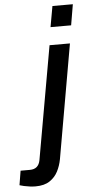

<svg xmlns="http://www.w3.org/2000/svg" viewBox="-161 -758 471 975"><g transform="rotate(-5 74.0 -270.5)"><path d="M126 -617 145 -723H249L231 -617ZM-20 182Q-34 182 -49.5 180Q-65 178 -78.5 175Q-92 172 -101 169L-89 96H-42Q-19 96 -6 84.5Q7 73 11 51L113 -526H217L115 56Q109 88 94.5 116.5Q80 145 52.5 163.5Q25 182 -20 182Z"/></g></svg>

Font: Archivo SemiBold Medium
Style: Italic
Weight: 500
Italic angle: -10°
Version: Version 2.001